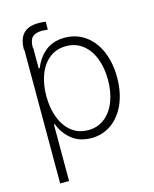

<svg xmlns="http://www.w3.org/2000/svg" viewBox="-125 -731 811 1014"><g transform="rotate(-15 281.0 -224.0)"><path d="M183.6 -648.4Q209 -648.4 223.6 -645.5V-602.5Q202.1 -604.5 192.4 -604.5Q155.8 -604.5 138.9 -587.9Q122.1 -571.3 122.1 -530.3H124V-417H129.9Q149.9 -469.7 191.7 -503.9Q233.4 -538.1 297.9 -538.1Q361.3 -538.1 409.9 -503.4Q458.5 -468.8 485.1 -406.5Q511.7 -344.2 511.7 -263.7Q511.7 -183.6 484.9 -121.3Q458 -59.1 409.7 -24.2Q361.3 10.7 298.8 10.7Q234.9 10.7 192.1 -23.7Q149.4 -58.1 129.9 -110.4H125V199.2H76.2V-530.3H74.2Q74.2 -591.3 101.6 -619.9Q128.9 -648.4 183.6 -648.4ZM293 -34.2Q345.2 -34.2 383.5 -64.2Q421.9 -94.2 441.9 -146.7Q461.9 -199.2 461.9 -264.6Q461.9 -329.6 441.9 -381.6Q421.9 -433.6 383.8 -463.4Q345.7 -493.2 293 -493.2Q240.7 -493.2 202.9 -463.9Q165 -434.6 145 -382.8Q125 -331.1 125 -264.6Q125 -198.2 145.3 -145.8Q165.5 -93.3 203.4 -63.7Q241.2 -34.2 293 -34.2Z"/></g></svg>

Font: Pretendard ExtraLight
Style: Regular
Weight: 200
Designer: Base glyphs from Inter by Rasmus Andersson; Hangeul glyphs from Noto Sans CJK(Source Han Sans) by Jang Soo-young and Kan
Foundry: Kil Hyung-jin
Version: Version 1.309